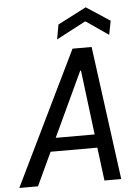

<svg xmlns="http://www.w3.org/2000/svg" viewBox="-71 -956 731 1002"><g transform="rotate(-5 294.5 -454.5)"><path d="M-11 0 329 -700H429L523 0H435L413 -174H168L87 0ZM359 -582 201 -244H405L363 -582ZM253 -755 267 -832 416 -909 540 -828 526 -755 410 -835H405Z"/></g></svg>

Font: DM Mono
Style: Italic
Weight: 400
Italic angle: -10°
Designer: Colophon Foundry
Foundry: Colophon Foundry
Version: Version 1.000; ttfautohint (v1.8.2.53-6de2)